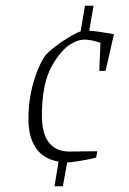

<svg xmlns="http://www.w3.org/2000/svg" viewBox="-20 -597 451 669"><path d="M377 -478 348 -350H326L330 -448Q297 -459 275 -459Q254 -459 233 -447Q195 -428 160.5 -366.5Q126 -305 126 -194Q126 -130 151.5 -99Q177 -68 224 -69L319 -70L315 -48Q294 -42 259.5 -36.5Q225 -31 217 -31H214L199 52H170L184 -34Q131 -43 105 -81.5Q79 -120 79 -182Q79 -248 96 -308Q113 -368 139 -405Q160 -428 198.5 -453.5Q237 -479 261 -488L276 -577H306L291 -490Q321 -488 377 -478Z"/></svg>

Font: Grenze ExtraLight
Style: Italic
Weight: 275
Italic angle: -10°
Designer: Renata Polastri
Foundry: Omnibus-Type
Version: Version 1.002; ttfautohint (v1.8)